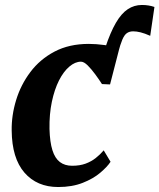

<svg xmlns="http://www.w3.org/2000/svg" viewBox="-20 -742 641 772"><path d="M422.5 -402.5 403.5 -551Q424 -612.5 446 -650.2Q468 -688 493.8 -705Q519.5 -722 550.5 -722Q564.5 -722 577 -720Q589.5 -718 601 -714L584 -598Q561.5 -608 545.2 -612Q529 -616 515.5 -616Q501 -616 490.8 -609.2Q480.5 -602.5 472.2 -583.5Q464 -564.5 454 -526.5ZM214 10Q128.5 10 78.2 -48Q28 -106 27 -217Q26 -278 44.8 -339.5Q63.5 -401 102 -452.2Q140.5 -503.5 199.2 -534.5Q258 -565.5 337 -565.5Q366.5 -565.5 401 -560.8Q435.5 -556 459.5 -546L422.5 -402.5L390 -404Q378.5 -422 363.2 -442.8Q348 -463.5 332.8 -478.8Q317.5 -494 305.5 -494Q282 -494 258.8 -474.2Q235.5 -454.5 217.2 -418.5Q199 -382.5 188.5 -332.8Q178 -283 179 -223.5Q180.5 -170.5 190.8 -138Q201 -105.5 220.8 -90.5Q240.5 -75.5 270 -75.5Q301 -75.5 324 -84Q347 -92.5 364.8 -106.5Q382.5 -120.5 397 -137.5L424.5 -91.5Q411.5 -71.5 383.2 -47.5Q355 -23.5 312.5 -6.8Q270 10 214 10Z"/></svg>

Font: Merriweather 24pt ExtraBold
Style: Italic
Weight: 800
Italic angle: -7.8°
Version: Version 2.101